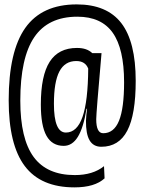

<svg xmlns="http://www.w3.org/2000/svg" viewBox="-20 -722 640 851"><path d="M310 108.5Q161 108.5 89.8 14Q18.5 -80.5 18.5 -277.5Q18.5 -494.5 92.2 -598.5Q166 -702.5 320 -702.5Q453.5 -702.5 517.5 -619.8Q581.5 -537 581.5 -363.5Q581.5 -214.5 544.2 -143Q507 -71.5 429 -71.5Q394 -71.5 377.2 -99.8Q360.5 -128 361 -187Q361.5 -200.5 362.8 -213.5Q364 -226.5 366 -240H363.5Q350 -156 325.2 -115.8Q300.5 -75.5 262.5 -75.5Q211 -75.5 186 -120.2Q161 -165 161 -258.5Q161 -387 200.2 -448.2Q239.5 -509.5 321 -509.5Q343.5 -509.5 360.2 -503.8Q377 -498 389 -486.5H430Q418 -349.5 412.2 -278Q406.5 -206.5 406.5 -193.5Q406.5 -131.5 437.5 -131.5Q485 -131.5 507.5 -186.8Q530 -242 530 -357.5Q530 -506 479.5 -577Q429 -648 323 -648Q193.5 -648 131.8 -557Q70 -466 70 -275.5Q70 -107 129 -26.5Q188 54 311.5 54Q392 54 441 14.5L443.5 68.5Q400 108.5 310 108.5ZM272 -134.5Q321.5 -134.5 345.8 -204Q370 -273.5 371 -418Q358 -451.5 318 -451.5Q267.5 -451.5 243.2 -405.2Q219 -359 219 -262Q219 -134.5 272 -134.5Z"/></svg>

Font: Spline Sans Mono Light
Style: Regular
Weight: 300
Monospace: yes
Version: Version 1.004